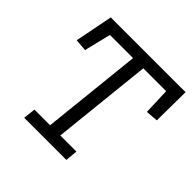

<svg xmlns="http://www.w3.org/2000/svg" viewBox="-169 -797 944 944"><g transform="rotate(45 302.5 -325.0)"><path d="M599 -452 535 -447 530 -586H371L316 -64H428L422 0H129L136 -64H245L300 -586H139L105 -447L42 -452L81 -650H601Z"/></g></svg>

Font: Zilla Slab
Style: Italic
Weight: 400
Italic angle: -6°
Designer: Typotheque.com
Foundry: Typotheque type foundry
Version: Version 1.1; 2017; ttfautohint (v1.6)